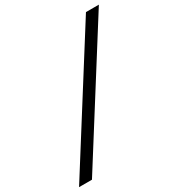

<svg xmlns="http://www.w3.org/2000/svg" viewBox="-204 -916 1054 1139"><g transform="rotate(-30 323.0 -346.5)"><path d="M2.4 92.8H90.8L645.5 -786.1H557.1Z"/></g></svg>

Font: Cascadia Mono NF SemiLight
Style: Italic
Weight: 350
Italic angle: -10°
Monospace: yes
Designer: Aaron Bell
Foundry: Saja Typeworks
Version: Version 2404.023